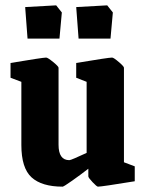

<svg xmlns="http://www.w3.org/2000/svg" viewBox="-20 -680 539 711"><path d="M82 -537.1 73.2 -653.8 188 -660.2 209 -633.8 200.2 -537.1ZM271 -537.1 262.2 -653.8 377 -660.2 397.9 -633.8 389.2 -537.1ZM211.9 11.2Q134.8 11.2 96.9 -23.2Q59.1 -57.6 59.1 -143.1V-377L19 -392.1V-446.8Q138.7 -466.8 150.9 -466.8Q156.7 -466.8 176.8 -450.4Q196.8 -434.1 196.8 -429.2V-144Q196.8 -86.9 236.8 -86.9Q240.2 -86.9 256.3 -93.8Q272.5 -100.6 286.6 -107.4L300.8 -113.8V-377L262.2 -392.1V-446.8Q381.8 -466.8 395 -466.8Q400.9 -466.8 419.9 -450.4Q439 -434.1 439 -429.2V-79.1L479 -64V-8.8Q356.9 11.2 342.8 11.2Q338.4 11.2 322.8 -5.4Q307.1 -22 307.1 -26.9V-55.2Q278.8 -33.2 247.3 -11Q215.8 11.2 211.9 11.2Z"/></svg>

Font: Grenze
Style: Bold
Weight: 700
Designer: Renata Polastri
Foundry: Omnibus-Type
Version: Version 1.002;PS 001.002;hotconv 1.0.88;makeotf.lib2.5.64775